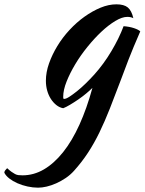

<svg xmlns="http://www.w3.org/2000/svg" viewBox="-125 -500 668 887"><path d="M-105 298Q-105 292 -101 287Q-97 282 -92 277Q-80 288 -71.5 294Q-63 300 -55.5 304Q-48 308 -40 309Q-32 310 -21 310Q31 310 78 282.5Q125 255 166.5 203Q208 151 242 76Q276 1 302 -94Q290 -82 272.5 -67.5Q255 -53 236 -40Q217 -27 198.5 -16Q180 -5 167 0Q150 -3 135.5 -14.5Q121 -26 110 -43Q99 -60 93 -81.5Q87 -103 87 -127Q87 -166 101.5 -207Q116 -248 140 -287.5Q164 -327 196.5 -362Q229 -397 265.5 -423Q302 -449 339.5 -464.5Q377 -480 413 -480Q448 -480 465.5 -465.5Q483 -451 491 -416Q480 -422 463 -422Q439 -422 407.5 -403Q376 -384 343.5 -353.5Q311 -323 279 -283.5Q247 -244 222.5 -203Q198 -162 182.5 -123Q167 -84 167 -53Q167 -46 168 -44.5Q169 -43 171 -43Q180 -43 195.5 -53Q211 -63 230.5 -78.5Q250 -94 271 -114.5Q292 -135 311 -156Q354 -204 389.5 -263.5Q425 -323 446 -379Q473 -377 494 -370Q515 -363 523 -355Q489 -277 468.5 -224Q448 -171 433 -130Q406 -58 382.5 1.5Q359 61 334.5 111.5Q310 162 281.5 205.5Q253 249 217 289Q200 308 178.5 322.5Q157 337 134.5 347Q112 357 90.5 362Q69 367 51 367Q27 367 2 361.5Q-23 356 -44.5 346.5Q-66 337 -82 324.5Q-98 312 -105 298Z"/></svg>

Font: Sweet Mavka Script
Style: Regular
Weight: 500
Designer: Pablo Impallari/Anastassiya Vishnevskaya
Foundry: Pablo Impallari/ Anastassiya Vishnevskaya
Version: Version 2.0/www.impallari.com/   behance.net/sweetcherry